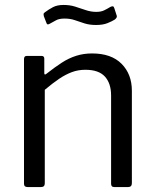

<svg xmlns="http://www.w3.org/2000/svg" viewBox="-20 -756 624 776"><path d="M91 0Q77 0 77 -13V-517Q77 -530 88 -530H148Q159 -530 159 -519V-461Q159 -456 161 -455Q163 -454 168 -458Q201 -484 229.5 -502.5Q258 -521 288 -530.5Q318 -540 352 -540Q430 -540 471.5 -498Q513 -456 513 -389V-16Q513 0 498 0H442Q435 0 432 -3.5Q429 -7 429 -13V-370Q429 -419 404 -446.5Q379 -474 325 -474Q296 -474 270.5 -464.5Q245 -455 219 -437.5Q193 -420 161 -393V-15Q161 0 146 0H91ZM444 -677Q433 -670 414.5 -662.5Q396 -655 368 -655Q342 -655 321.5 -661.5Q301 -668 282.5 -674.5Q264 -681 241 -681Q219 -681 206.5 -674Q194 -667 181 -660Q176 -657 172.5 -657.5Q169 -658 167 -665L157 -691Q156 -697 156 -699.5Q156 -702 161 -706Q177 -718 194 -727Q211 -736 237 -736Q262 -736 283 -729.5Q304 -723 325.5 -715.5Q347 -708 369 -708Q388 -708 400.5 -714Q413 -720 426 -728Q432 -731 436 -730.5Q440 -730 442 -723L452 -692Q454 -685 444 -677Z"/></svg>

Font: Libre Franklin Thin
Style: Regular
Weight: 400
Version: Version 3.000